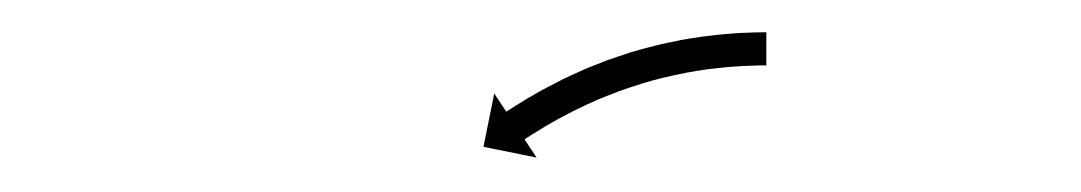

<svg xmlns="http://www.w3.org/2000/svg" viewBox="-20 -542 653 116"><path d="M441.2 -502.5C441.8 -502.5 442.4 -502.5 443 -502.5L443 -522.5C442.4 -522.5 441.8 -522.5 441.1 -522.5C441.1 -522.5 441.1 -522.5 441.1 -522.5C441.1 -522.5 441.1 -522.5 441.1 -522.5C439.4 -522.5 437.6 -522.4 435.9 -522.4C435.9 -522.4 435.8 -522.4 435.8 -522.4C435.8 -522.4 435.8 -522.4 435.8 -522.4C433.1 -522.3 430.4 -522.2 427.7 -522.1C427.7 -522.1 427.6 -522.1 427.6 -522.1C427.6 -522.1 427.5 -522.1 427.5 -522.1C424 -521.9 420.5 -521.6 417 -521.3C417 -521.3 417 -521.3 417 -521.3C416.9 -521.3 416.9 -521.3 416.9 -521.3C412.8 -520.9 408.6 -520.4 404.5 -519.9C404.5 -519.9 404.5 -519.9 404.4 -519.9C404.4 -519.9 404.4 -519.9 404.4 -519.9C399.8 -519.2 395.2 -518.5 390.6 -517.7C390.6 -517.7 390.6 -517.7 390.6 -517.7C390.5 -517.6 390.5 -517.6 390.5 -517.6C385.6 -516.7 380.8 -515.6 376 -514.5C376 -514.5 375.9 -514.5 375.9 -514.5C375.8 -514.5 375.8 -514.4 375.8 -514.4C370.8 -513.2 365.9 -511.8 361 -510.4C361 -510.4 361 -510.3 360.9 -510.3C360.9 -510.3 360.8 -510.3 360.8 -510.3C356 -508.7 351.1 -507.1 346.3 -505.4C346.3 -505.4 346.3 -505.4 346.2 -505.3C346.2 -505.3 346.1 -505.3 346.1 -505.3C341.5 -503.5 336.9 -501.7 332.3 -499.8C332.3 -499.8 332.3 -499.8 332.3 -499.7C332.2 -499.7 332.2 -499.7 332.2 -499.7C327.9 -497.8 323.7 -495.9 319.6 -493.9C319.6 -493.9 319.5 -493.8 319.5 -493.8C319.4 -493.8 319.4 -493.8 319.4 -493.8C315.7 -491.9 312 -490 308.3 -488C308.3 -488 308.3 -488 308.3 -488C308.2 -488 308.2 -488 308.2 -488C305.1 -486.2 302.1 -484.5 299 -482.7C299 -482.7 299 -482.7 299 -482.7C299 -482.7 298.9 -482.7 298.9 -482.7C296.6 -481.3 294.3 -479.8 292 -478.4C292 -478.4 292 -478.4 291.9 -478.4C291.9 -478.4 291.9 -478.4 291.9 -478.4C290.4 -477.4 288.9 -476.5 287.5 -475.5L287.5 -475.5L287.4 -475.5C286.9 -475.1 286.4 -474.8 285.9 -474.5L278.6 -485.5L272.1 -453.3L304.2 -446.8L296.9 -457.8C297.4 -458.1 297.9 -458.4 298.4 -458.8L298.4 -458.8L298.4 -458.8C299.8 -459.7 301.2 -460.6 302.6 -461.5C302.6 -461.5 302.6 -461.5 302.6 -461.5C302.6 -461.5 302.6 -461.4 302.6 -461.4C304.8 -462.8 307 -464.2 309.2 -465.5C309.2 -465.5 309.2 -465.5 309.2 -465.5C309.2 -465.5 309.2 -465.5 309.2 -465.5C312.1 -467.2 315 -468.8 317.9 -470.5C317.9 -470.5 317.9 -470.5 317.9 -470.5C317.8 -470.4 317.8 -470.4 317.8 -470.4C321.3 -472.3 324.8 -474.1 328.4 -475.9C328.4 -475.9 328.4 -475.9 328.3 -475.9C328.3 -475.9 328.3 -475.8 328.3 -475.8C332.2 -477.8 336.2 -479.6 340.3 -481.4C340.3 -481.4 340.3 -481.4 340.2 -481.4C340.2 -481.4 340.1 -481.4 340.1 -481.4C344.5 -483.2 348.9 -484.9 353.3 -486.6C353.3 -486.6 353.2 -486.6 353.2 -486.6C353.1 -486.6 353.1 -486.6 353.1 -486.6C357.7 -488.2 362.3 -489.8 366.9 -491.2C366.9 -491.2 366.9 -491.2 366.8 -491.2C366.8 -491.2 366.7 -491.2 366.7 -491.2C371.4 -492.6 376.1 -493.9 380.8 -495.1C380.8 -495.1 380.7 -495.1 380.7 -495C380.6 -495 380.6 -495 380.6 -495C385.2 -496.1 389.7 -497.1 394.4 -498C394.4 -498 394.3 -498 394.3 -498C394.2 -498 394.2 -498 394.2 -498C398.5 -498.8 402.9 -499.5 407.2 -500.1C407.2 -500.1 407.2 -500.1 407.1 -500.1C407.1 -500.1 407.1 -500.1 407.1 -500.1C411 -500.6 414.9 -501 418.8 -501.4C418.8 -501.4 418.8 -501.4 418.8 -501.4C418.7 -501.4 418.7 -501.4 418.7 -501.4C422 -501.7 425.4 -501.9 428.7 -502.1C428.7 -502.1 428.7 -502.1 428.7 -502.1C428.6 -502.1 428.6 -502.1 428.6 -502.1C431.2 -502.2 433.8 -502.3 436.4 -502.4C436.4 -502.4 436.3 -502.4 436.3 -502.4C436.3 -502.4 436.3 -502.4 436.3 -502.4C437.9 -502.5 439.6 -502.5 441.3 -502.5C441.3 -502.5 441.3 -502.5 441.2 -502.5C441.2 -502.5 441.2 -502.5 441.2 -502.5Z"/></svg>

Font: FRB American Cursive Just Arrows Extrabold
Style: Bold Italic
Weight: 800
Italic angle: -25°
Version: Version 2.0;Modular Font Editor K font №1